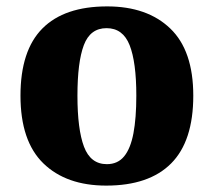

<svg xmlns="http://www.w3.org/2000/svg" viewBox="-20 -570 668 600"><path d="M312 10Q187 10 115.5 -59.5Q44 -129 44 -271Q44 -412 112.5 -481Q181 -550 315 -550Q440 -550 512 -481Q584 -412 584 -271Q584 -129 515 -59.5Q446 10 312 10ZM314 -57Q348 -57 368 -81.5Q388 -106 397 -153.5Q406 -201 406 -271Q406 -376 385 -429Q364 -482 313 -482Q262 -482 242 -429Q222 -376 222 -271Q222 -166 242.5 -111.5Q263 -57 314 -57Z"/></svg>

Font: Noto Serif Armenian ExtraBold
Style: Regular
Weight: 800
Version: Version 2.007